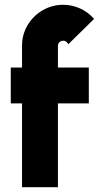

<svg xmlns="http://www.w3.org/2000/svg" viewBox="-20 -782 421 802"><path d="M222 -500H351V-350H222V0H72V-350H25V-500H72V-591Q72 -637.5 95.2 -676.8Q118.5 -716 158 -739Q197.5 -762 244 -762Q280 -762 313.5 -747.2Q347 -732.5 373 -703L265 -597Q262.5 -604 256.5 -608Q250.5 -612 244 -612Q238 -612 233 -609.2Q228 -606.5 225 -601.8Q222 -597 222 -591Z"/></svg>

Font: Urbanist
Style: Regular
Weight: 400
Designer: Corey Hu
Foundry: Corey Hu
Version: Version 1.2; befe77262ef67d88f1d94aa3d2e49ef1327b4483